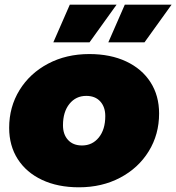

<svg xmlns="http://www.w3.org/2000/svg" viewBox="-20 -787 750 817"><path d="M19 -243Q19 -332 63 -403.5Q107 -475 184.5 -516Q262 -557 360 -557Q450 -557 517 -525.5Q584 -494 620.5 -437Q657 -380 657 -304Q657 -215 613 -143.5Q569 -72 491.5 -31Q414 10 316 10Q226 10 159 -21.5Q92 -53 55.5 -110Q19 -167 19 -243ZM428 -293Q428 -332 406.5 -355.5Q385 -379 347 -379Q303 -379 275.5 -345Q248 -311 248 -254Q248 -215 269.5 -191.5Q291 -168 329 -168Q373 -168 400.5 -202Q428 -236 428 -293ZM277 -767H476L361 -607H207ZM511 -767H710L595 -607H441Z"/></svg>

Font: Montserrat Alternates Black
Style: Italic
Weight: 900
Italic angle: -11.3°
Designer: Julieta Ulanovsky
Foundry: Julieta Ulanovsky
Version: Version 7.200